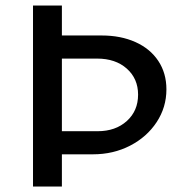

<svg xmlns="http://www.w3.org/2000/svg" viewBox="-20 -678 661 698"><path d="M585 -353Q585 -288 549.5 -234Q514 -180 453 -148.5Q392 -117 318 -117H205V0H100V-658H205V-549H350Q419 -549 472.5 -525Q526 -501 555.5 -456.5Q585 -412 585 -353ZM482 -334Q482 -392 441 -428.5Q400 -465 333 -465H205V-201H335Q400 -201 441 -238Q482 -275 482 -334Z"/></svg>

Font: Ysabeau Semibold
Style: Regular
Weight: 600
Designer: Christian Thalmann (Catharsis Fonts)
Version: Version 0.003